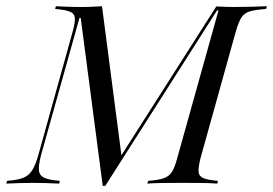

<svg xmlns="http://www.w3.org/2000/svg" viewBox="-38 -591 879 618"><path d="M-17.7 0 -15.3 -8.9Q16.9 -11.3 35.5 -18.1Q54 -25 64.9 -41.9Q75.8 -58.9 84.7 -89.5L196 -489.5Q204 -518.5 202.8 -533.1Q201.6 -547.6 186.7 -553.6Q171.8 -559.7 139.5 -562.1L141.9 -571Q154.8 -570.2 176.2 -569.4Q197.6 -568.5 225 -568.5Q245.2 -568.5 262.1 -569.4Q279 -570.2 290.3 -571L354 -82.3L346 -80.6L658.1 -570.2Q675 -569.4 688.3 -569Q701.6 -568.5 716.1 -568.5Q746.8 -568.5 775.4 -569.4Q804 -570.2 821 -571L818.5 -562.1Q783.9 -559.7 766.1 -554.4Q748.4 -549.2 739.1 -534.7Q729.8 -520.2 721 -489.5L607.3 -81.5Q600 -52.4 601.2 -37.9Q602.4 -23.4 617.3 -17.3Q632.3 -11.3 663.7 -8.9L661.3 0Q643.5 -1.6 614.9 -2Q586.3 -2.4 551.6 -2.4Q512.9 -2.4 483.1 -2Q453.2 -1.6 436.3 0L438.7 -8.9Q471.8 -11.3 489.1 -17.3Q506.5 -23.4 515.7 -38.3Q525 -53.2 532.3 -81.5L665.3 -557.3H660.5L300.8 7.3H292.7L221.8 -533.1H217.7L93.5 -89.5Q85.5 -58.1 87.5 -41.5Q89.5 -25 106 -18.1Q122.6 -11.3 154.8 -8.9L152.4 0Q135.5 -0.8 112.9 -1.6Q90.3 -2.4 67.7 -2.4Q46 -2.4 23 -1.6Q0 -0.8 -17.7 0Z"/></svg>

Font: Playfair 144pt Light
Style: Italic
Weight: 300
Italic angle: -15.6°
Designer: Claus Eggers Sørensen
Foundry: Claus Eggers Sørensen
Version: Version 2.001;gftools[0.9.30]